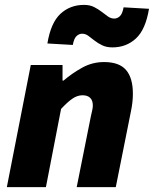

<svg xmlns="http://www.w3.org/2000/svg" viewBox="-20 -766 630 786"><path d="M8 0 106 -500H236V-436H240Q275 -466 316.5 -489Q358 -512 406 -512Q468 -512 496 -479.5Q524 -447 524 -382Q524 -348 516 -310L454 0H294L352 -290Q355 -304 357.5 -314.5Q360 -325 360 -334Q360 -355 349 -365.5Q338 -376 318 -376Q297 -376 277 -362.5Q257 -349 230 -320L168 0ZM440 -572Q416 -572 398.5 -580.5Q381 -589 367.5 -599.5Q354 -610 342 -619Q330 -628 316 -628Q304 -628 293.5 -618.5Q283 -609 278 -582L174 -588Q188 -673 227.5 -709.5Q267 -746 324 -746Q348 -746 365.5 -737Q383 -728 396.5 -717.5Q410 -707 422 -698.5Q434 -690 448 -690Q460 -690 470.5 -699.5Q481 -709 486 -736L590 -730Q576 -645 536.5 -608.5Q497 -572 440 -572Z"/></svg>

Font: mr_Source Sans Pro
Style: Italic
Weight: 900
Italic angle: -11°
Designer: Paul D. Hunt
Foundry: Adobe Systems Incorporated
Version: Version 1.076;July 10, 2024;FontCreator 11.5.0.2430 64-bit